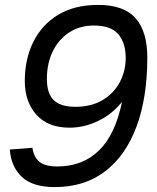

<svg xmlns="http://www.w3.org/2000/svg" viewBox="-20 -746 640 782"><path d="M203 16Q113 16 69 -25.5Q25 -67 20 -137L112 -144Q117 -108 139.5 -88Q162 -68 214 -68Q315 -68 382 -132Q449 -196 477 -331Q436 -280 379 -253Q322 -226 263 -226Q175 -226 128 -279Q81 -332 81 -416Q81 -505 115.5 -575Q150 -645 216.5 -685.5Q283 -726 380 -726Q485 -726 532.5 -671.5Q580 -617 580 -512Q580 -349 536 -230.5Q492 -112 408 -48Q324 16 203 16ZM287 -311Q352 -311 398 -338.5Q444 -366 468 -411.5Q492 -457 492 -510Q492 -571 462 -606.5Q432 -642 362 -642Q305 -642 262 -614Q219 -586 195 -537Q171 -488 171 -424Q171 -365 199 -338Q227 -311 287 -311Z"/></svg>

Font: Geist Regular
Style: Italic
Weight: 400
Italic angle: -12°
Designer: Basement.studio, Andrés Briganti, Mateo Zaragoza
Foundry: Basement.studio, Vercel, Andrés Briganti, Guido Ferreyra, Mateo Zaragoza
Version: Version 1.500; ttfautohint (v1.8.4.7-5d5b)